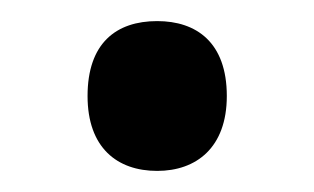

<svg xmlns="http://www.w3.org/2000/svg" viewBox="-20 -150 298 182"><path d="M63 -59C63 -10 91 12 129 12C166 12 195 -10 195 -59C195 -110 166 -130 129 -130C90 -130 63 -109 63 -59Z"/></svg>

Font: Noto Sans Lao Looped SemiCondensed Medium
Style: Regular
Weight: 500
Width: 4
Designer: Mark Frömberg, Ben Mitchell
Foundry: The Fontpad Ltd
Version: Version 1.002